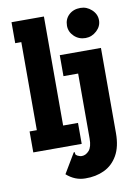

<svg xmlns="http://www.w3.org/2000/svg" viewBox="-95 -753 690 992"><g transform="rotate(-10 250.0 -257.0)"><path d="M398 -535Q363 -535 338.5 -558.5Q314 -582 314 -614Q314 -649 337.5 -671Q361 -693 398 -693Q431 -693 456.5 -669.5Q482 -646 482 -614Q482 -582 456.5 -558.5Q431 -535 398 -535ZM29 0V-110H67V-572H35V-682H205V-110H283V0ZM271 179Q217 179 173 140L235 36Q241 35 240.5 38Q240 41 241 46Q242 51 251 56Q254 57 260 59.5Q266 62 273 62Q294 62 311 43Q328 24 328 -20V-361H251V-471H467V-24Q467 47 441 92.5Q415 138 370.5 159Q326 180 271 179Z"/></g></svg>

Font: Inconsolata Black
Style: Regular
Weight: 900
Monospace: yes
Designer: Raph Levien, Cyreal, Brenton Simpson
Foundry: Raph Levien, Cyreal, Google
Version: Version 3.001; ttfautohint (v1.8.2.53-6de2)